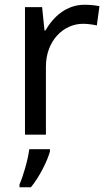

<svg xmlns="http://www.w3.org/2000/svg" viewBox="-20 -566 453 807"><path d="M335 -546C260 -546 205 -497 171 -438H167L157 -536H85V0H173V-286C173 -394 246 -466 329 -466C347 -466 370 -463 387 -459L398 -540C380 -544 355 -546 335 -546ZM190 70V61H103C98 104 77 176 62 209V221H110C146 178 181 106 190 70Z"/></svg>

Font: Noto Sans Inscriptional Parthian
Style: Regular
Weight: 400
Designer: Monotype Design Team
Foundry: Monotype Imaging Inc.
Version: Version 2.003